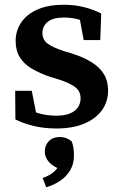

<svg xmlns="http://www.w3.org/2000/svg" viewBox="-20 -528 515 810"><path d="M218 14Q166 14 122.5 3.5Q79 -7 45 -24L44 -145H114L138 -23L89 -22V-72Q115 -58 147 -49Q179 -40 218 -40Q253 -40 275.5 -49.5Q298 -59 309 -75.5Q320 -92 320 -113Q320 -142 298.5 -159.5Q277 -177 227 -193L191 -204Q147 -219 114 -238.5Q81 -258 63.5 -286.5Q46 -315 46 -355Q46 -399 70 -434Q94 -469 139.5 -488.5Q185 -508 249 -508Q294 -508 334 -498Q374 -488 407 -471L403 -359H333L312 -473H355V-427Q331 -441 305.5 -447.5Q280 -454 249 -454Q204 -454 181.5 -436Q159 -418 159 -389Q159 -362 179 -345.5Q199 -329 251 -312L281 -303Q332 -287 366.5 -265.5Q401 -244 418.5 -215Q436 -186 436 -146Q436 -99 410 -63Q384 -27 335.5 -6.5Q287 14 218 14ZM292 128Q292 163 276.5 189.5Q261 216 235 234Q209 252 175 262L160 223Q191 212 209 195.5Q227 179 236 155L243 190Q203 175 186 155Q169 135 169 112Q169 85 186 67.5Q203 50 232 50Q247 50 260 55Q273 60 283 69Q287 81 289.5 94.5Q292 108 292 128Z"/></svg>

Font: Source Serif 4 SemiBold
Style: Regular
Weight: 600
Designer: Frank Grießhammer
Foundry: Adobe Systems Incorporated
Version: Version 4.004;hotconv 1.0.116;makeotfexe 2.5.65601